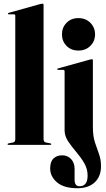

<svg xmlns="http://www.w3.org/2000/svg" viewBox="-20 -768 564 1018"><path d="M211 -742V-30Q211 -15 223 -12.5L246.5 -8Q252 -6.5 252 -3.5Q252 0 247.5 0H24Q20 0 20 -3.5Q20 -6.5 26 -8L49 -12.5Q61 -15 61 -29.5V-685Q61 -692 53.5 -692H27.5Q22 -692 22 -696Q22 -698.5 27 -700L193 -746.5Q202 -748.5 205 -748.5Q211 -748.5 211 -742ZM395.5 -500Q357 -500 332.8 -524.8Q308.5 -549.5 308.5 -586Q308.5 -622 332.8 -647Q357 -672 395.5 -672Q434.5 -672 459.2 -647Q484 -622 484 -586Q484 -549.5 459.2 -524.8Q434.5 -500 395.5 -500ZM472.5 -95Q472.5 -46.5 483.2 -13.5Q494 19.5 504.8 48.5Q515.5 77.5 515.5 113.5Q515.5 167.5 482.2 198.8Q449 230 389.5 230Q319.5 230 282.8 199.2Q246 168.5 246 125Q246 89.5 263.5 72.5Q281 55.5 309.5 55.5Q338 55.5 356.8 75.2Q375.5 95 375.5 127V185Q375.5 219.5 401.5 219.5Q444.5 219.5 444.5 163Q444.5 127 426.2 96.2Q408 65.5 383.8 37.2Q359.5 9 341 -19Q322.5 -47 322.5 -77V-390Q322.5 -397.5 315 -397.5H289Q283.5 -397.5 283.5 -401.5Q283.5 -404 288.5 -405.5L454.5 -451.5Q463.5 -454 466.5 -454Q472.5 -454 472.5 -447.5Z"/></svg>

Font: Fraunces 144pt
Style: Bold
Weight: 700
Version: Version 1.000;[b76b70a41]